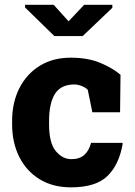

<svg xmlns="http://www.w3.org/2000/svg" viewBox="-20 -782 571 812"><path d="M280.3 10.3Q203.1 10.3 147.2 -24.2Q91.3 -58.6 61.3 -118.9Q31.2 -179.2 31.2 -256.8V-270Q31.2 -348.6 62 -409.2Q92.8 -469.7 148.4 -503.9Q204.1 -538.1 279.3 -538.1Q352.5 -538.1 405.3 -515.6Q458 -493.2 489.7 -465.8L487.8 -307.1H370.6L351.1 -402.3Q341.3 -412.1 325 -418.5Q308.6 -424.8 294.9 -424.8Q237.8 -424.8 212.6 -385.3Q187.5 -345.7 187.5 -270V-256.8Q187.5 -176.8 216.1 -142.8Q244.6 -108.9 281.7 -108.9Q316.4 -108.9 336.4 -126.7Q356.4 -144.5 365.2 -177.7H497.1L499 -174.8Q483.9 -85.9 434.6 -37.8Q385.3 10.3 280.3 10.3ZM455.1 -761.7V-749L329.6 -629.4H210L85.9 -750.5V-761.7H207L270 -691.9L335.9 -761.7Z"/></svg>

Font: Roboto Slab ExtraBold
Style: Regular
Weight: 800
Designer: Google
Version: Version 2.001; ttfautohint (v1.8.3)